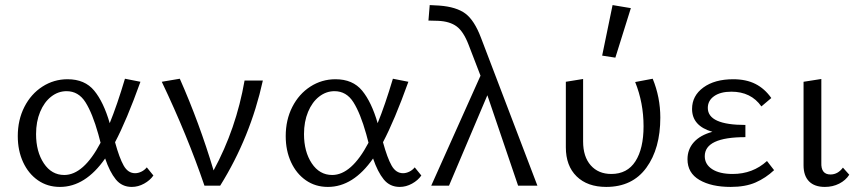

<svg xmlns="http://www.w3.org/2000/svg" viewBox="-20 -731 3385 756"><path d="M584 -40Q571 -21 547.5 -8Q524 5 499 5Q460 5 436 -24.5Q412 -54 394 -107Q316 5 216 5Q167 5 129.5 -21Q92 -47 71 -92.5Q50 -138 50 -195Q50 -259 76 -310Q102 -361 147 -390Q192 -419 246 -419Q314 -419 351 -374Q388 -329 412 -246Q441 -317 472 -421L533 -409Q478 -256 433 -171Q450 -109 467 -79Q484 -49 512 -49Q524 -49 536.5 -55Q549 -61 558 -72ZM376 -169 367 -203Q344 -285 316.5 -328.5Q289 -372 242 -372Q209 -372 181.5 -350.5Q154 -329 138 -290.5Q122 -252 122 -203Q122 -134 152.5 -88Q183 -42 233 -42Q309 -42 376 -169Z M1015 -414Q966 -191 847 0H785Q718 -197 617 -409L688 -421Q765 -247 821 -60Q910 -224 943 -414Z M1639 -40Q1626 -21 1602.5 -8Q1579 5 1554 5Q1515 5 1491 -24.5Q1467 -54 1449 -107Q1371 5 1271 5Q1222 5 1184.5 -21Q1147 -47 1126 -92.5Q1105 -138 1105 -195Q1105 -259 1131 -310Q1157 -361 1202 -390Q1247 -419 1301 -419Q1369 -419 1406 -374Q1443 -329 1467 -246Q1496 -317 1527 -421L1588 -409Q1533 -256 1488 -171Q1505 -109 1522 -79Q1539 -49 1567 -49Q1579 -49 1591.5 -55Q1604 -61 1613 -72ZM1431 -169 1422 -203Q1399 -285 1371.5 -328.5Q1344 -372 1297 -372Q1264 -372 1236.5 -350.5Q1209 -329 1193 -290.5Q1177 -252 1177 -203Q1177 -134 1207.5 -88Q1238 -42 1288 -42Q1364 -42 1431 -169Z M2020 0 1899 -356 1748 0H1678L1872 -433L1825 -555Q1805 -607 1778 -627Q1751 -647 1705 -649L1667 -650L1672 -711L1710 -709Q1777 -704 1812.5 -677.5Q1848 -651 1874 -582L2096 0Z M2351 -512 2392 -711 2464 -699 2403 -504ZM2208 -151V-409L2276 -420V-174Q2276 -114 2306 -80Q2336 -46 2387 -46Q2450 -46 2482 -96Q2514 -146 2514 -234Q2514 -326 2481 -408L2550 -421Q2580 -348 2580 -268Q2580 -146 2525 -70.5Q2470 5 2367 5Q2293 5 2250.5 -36.5Q2208 -78 2208 -151Z M3028 -61Q2995 -30 2955 -12.5Q2915 5 2857 5Q2781 5 2734 -22.5Q2687 -50 2687 -104Q2687 -143 2712 -171Q2737 -199 2785 -212Q2705 -235 2705 -302Q2705 -354 2749.5 -386.5Q2794 -419 2867 -419Q2918 -419 2954.5 -400.5Q2991 -382 3017 -345L2978 -312Q2937 -370 2860 -370Q2817 -370 2792 -352.5Q2767 -335 2767 -306Q2767 -239 2915 -239V-191Q2755 -191 2755 -116Q2755 -84 2784 -65Q2813 -46 2865 -46Q2944 -46 3000 -97Z M3144 -80V-409L3214 -420V-91Q3212 -44 3250 -44Q3279 -44 3299 -71L3324 -43Q3310 -21 3284.5 -8Q3259 5 3228 5Q3187 5 3165.5 -17Q3144 -39 3144 -80Z"/></svg>

Font: Ysabeau Infant
Style: Regular
Weight: 400
Designer: Christian Thalmann (Catharsis Fonts)
Version: Version 0.003